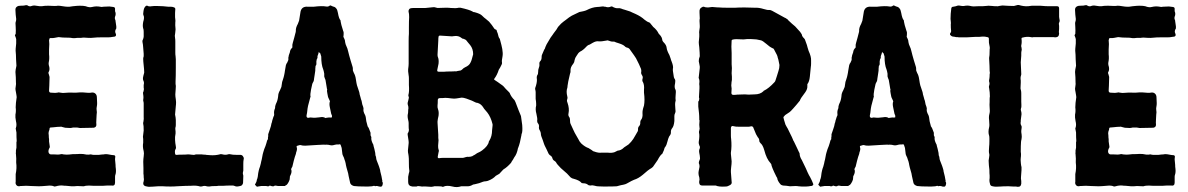

<svg xmlns="http://www.w3.org/2000/svg" viewBox="-20 -751 4772 771"><path d="M447 -645 444 -666Q444 -670 443 -671Q440 -677 442 -684Q447 -695 442 -706V-714Q443 -722 435 -723Q432 -723 427 -724Q422 -725 419 -725Q415 -725 407 -724.5Q399 -724 395 -724Q388 -722 382 -724Q366 -727 350 -723Q339 -720 324 -726Q316 -728 300 -728Q291 -728 273 -726Q269 -726 259 -724H250Q244 -724 232 -726Q220 -728 214 -728H212Q204 -726 174 -728Q157 -728 148 -726Q143 -725 125 -728Q115 -730 107 -727Q99 -723 89 -730H83Q79 -728 62 -728Q53 -728 49 -725Q41 -720 42 -710Q42 -704 43 -692.5Q44 -681 45 -675Q45 -669 44 -666Q41 -660 43 -643Q44 -628 43 -615Q43 -614 41.5 -612.5Q40 -611 40 -610V-609Q44 -599 45 -594Q46 -578 43 -556Q42 -551 44 -531Q44 -517 46 -487L43 -472Q43 -470 42.5 -467Q42 -464 42 -462Q43 -455 43.5 -440.5Q44 -426 44 -419Q45 -415 43.5 -406.5Q42 -398 42 -395Q42 -390 44 -381Q46 -372 46 -369Q46 -368 46.5 -365Q47 -362 47 -361Q46 -354 44 -338Q44 -335 43.5 -329Q43 -323 43 -320Q45 -304 42 -291Q41 -280 44 -265Q48 -249 44 -238Q42 -235 44 -230Q44 -227 46 -219Q46 -197 47 -186Q47 -182 46 -180V-158Q46 -156 45 -152.5Q44 -149 44 -147V-140Q43 -133 44 -133Q46 -110 45 -103V-98Q48 -76 43 -52V-37V-21Q41 -13 46.5 -7Q52 -1 62 -4H64Q85 -6 106 -4Q111 -4 121 -3.5Q131 -3 136 -3Q147 -3 169 -5Q187 -7 196 -3Q198 -1 205 -3Q218 -7 232 -6Q236 -5 245 -5Q261 -3 267 -3H278Q280 -3 284 -3.5Q288 -4 291 -4Q294 -4 302 -3.5Q310 -3 314 -3H317Q326 -7 353 -5H382H395Q397 -5 402.5 -5.5Q408 -6 411 -6H425H427Q442 -3 442 -18Q442 -21 442 -25Q442 -29 442 -33.5Q442 -38 442 -40Q442 -46 443 -48Q447 -59 445 -75Q444 -80 444 -89Q444 -93 443 -100Q442 -107 442 -110Q442 -117 443 -121Q443 -128 436 -128Q431 -128 421 -130Q411 -132 406 -132Q400 -132 397 -131Q390 -131 376 -129H361Q353 -129 349 -130Q345 -132 336 -130Q325 -130 323 -131Q316 -133 301 -133Q292 -132 272 -132Q256 -130 248 -130Q245 -130 241 -130.5Q237 -131 235 -131Q228 -133 225 -132Q215 -129 196 -131H184Q180 -131 177 -135Q172 -142 177 -154Q180 -157 180 -162L177 -183V-193Q176 -196 176 -203Q176 -210 175 -214Q175 -222 177 -226Q179 -230 179 -234Q179 -239 184 -239Q188 -239 196 -240Q204 -241 210.5 -241.5Q217 -242 223 -242Q225 -243 228.5 -241.5Q232 -240 234 -240Q240 -238 242 -238Q246 -238 252 -237.5Q258 -237 262 -237Q266 -237 274 -239H289Q291 -239 295 -238Q299 -237 301 -237Q310 -237 327.5 -237.5Q345 -238 353 -238H356Q368 -240 367 -252Q366 -255 367 -271Q368 -287 368 -290Q370 -301 368 -310Q367 -315 369 -325Q370 -329 370 -337Q370 -341 369.5 -348.5Q369 -356 369 -360Q369 -370 362.5 -375.5Q356 -381 346 -379Q340 -377 312 -380H301Q281 -378 272 -379Q261 -380 238 -378Q233 -377 222 -379Q215 -381 211 -379Q207 -378 202 -378Q197 -378 191.5 -378.5Q186 -379 183 -379Q177 -380 177 -387Q177 -391 177.5 -397.5Q178 -404 178 -407Q178 -413 178.5 -425Q179 -437 179 -442Q179 -444 176 -453Q173 -459 176 -463Q180 -470 178 -482Q174 -494 176 -502Q179 -516 177 -533V-552Q179 -577 177 -590L178 -592Q178 -593 178 -594Q179 -599 185 -598Q195 -598 199 -599Q200 -599 215 -602Q217 -602 220.5 -601.5Q224 -601 225 -601Q231 -600 243 -600Q265 -600 272 -598Q273 -598 275 -598Q277 -598 279 -598Q281 -598 282 -598Q287 -599 297 -599H306Q315 -601 334 -599Q343 -598 361 -600Q368 -601 384 -601H413Q416 -601 423 -601.5Q430 -602 433 -603Q451 -603 444 -618Q440 -626 447 -637Z M572 -728H567Q559 -722 557 -711Q557 -710 556.5 -708Q556 -706 556 -705Q554 -694 556 -690Q561 -681 555 -663Q552 -647 555 -637Q557 -633 557 -623V-611Q558 -599 552 -588V-583Q553 -579 554 -571.5Q555 -564 555 -560Q557 -542 557 -535V-525Q555 -519 555 -515Q555 -506 557 -488.5Q559 -471 559 -462V-459Q555 -445 554 -438Q554 -431 555 -429Q560 -420 557 -410V-399Q559 -392 556 -383Q553 -379 555 -371Q556 -367 556 -358Q554 -348 556 -343Q557 -340 557 -335V-303V-293V-281Q558 -275 556 -263Q554 -256 555 -254Q557 -248 557 -227Q556 -218 554 -202Q554 -200 554.5 -197Q555 -194 555 -193V-178Q552 -162 557 -144Q559 -137 557 -123Q554 -103 556 -76V-53Q557 -49 557 -42Q557 -35 558 -32Q558 -30 557.5 -27Q557 -24 557 -23Q550 -4 571 -2Q575 0 593.5 -1.5Q612 -3 615 -3H634Q644 -2 665 -2Q681 -2 690 -3Q728 -5 747 -5Q769 -7 784 -2Q791 -2 793 -3Q801 -6 810 -3Q813 -2 820 -2Q827 -4 851 -4Q855 -5 863 -5H878Q889 -6 910 -6Q916 -7 923 -4Q926 -2 932 -2Q934 -2 939.5 -3Q945 -4 948 -5Q954 -8 956 -16Q956 -20 956.5 -29.5Q957 -39 957 -44Q957 -48 956 -50Q954 -56 957 -66V-74V-92Q957 -103 958 -108Q958 -109 958.5 -111Q959 -113 959 -115V-117L957 -121Q954 -128 947 -129H934Q913 -129 902 -132Q897 -132 895 -131Q885 -128 874 -131Q872 -132 866 -132Q845 -126 822 -128Q820 -128 816 -128.5Q812 -129 809 -129Q806 -130 800 -130Q794 -130 791 -131H769Q765 -131 763 -130Q760 -128 747 -130Q743 -131 734 -131Q726 -130 711 -130Q696 -130 689 -129Q683 -129 683 -135Q681 -146 685 -152Q688 -157 686 -164Q685 -168 684 -176.5Q683 -185 683 -189Q682 -200 685 -215V-223Q683 -235 685 -241Q686 -243 686 -250V-269Q686 -271 685.5 -275Q685 -279 685 -280Q683 -290 683 -291Q683 -292 686 -325Q687 -331 687 -341Q687 -343 686.5 -346.5Q686 -350 686 -352Q684 -364 684 -372Q684 -378 685.5 -393Q687 -408 685 -414V-424Q686 -443 686 -480V-513Q686 -515 685.5 -519.5Q685 -524 685 -526Q684 -531 684 -539V-570V-585Q684 -594 683 -598Q683 -600 682.5 -603Q682 -606 682 -607Q682 -608 683.5 -618Q685 -628 685 -633Q683 -652 684 -662Q685 -666 684 -673Q683 -680 683 -682V-699Q683 -702 683.5 -707.5Q684 -713 684 -715Q684 -719 680 -721Q673 -724 666 -724Q660 -723 635 -726Q604 -728 589 -726Q577 -724 572 -728Z M1515 -21Q1519 -18 1516 -8Q1514 1 1504 -2Q1503 -2 1501 -2L1500 -3Q1491 -5 1489 -4Q1487 -2 1485 -4Q1482 -6 1474 -3Q1471 -3 1466 -2.5Q1461 -2 1459 -2Q1458 -2 1455.5 -2Q1453 -2 1451 -2Q1449 -2 1448 -2Q1416 -2 1401 -4Q1388 -8 1386 -17L1380 -44Q1380 -47 1378 -55Q1369 -86 1369 -89Q1369 -90 1368 -95Q1367 -100 1366 -103Q1365 -105 1363.5 -110Q1362 -115 1361 -118L1360 -120Q1356 -128 1355 -132Q1353 -148 1352 -157Q1351 -159 1350 -163Q1349 -167 1348 -169Q1346 -173 1341 -171H1331Q1330 -170 1326 -170Q1314 -166 1306 -168Q1304 -169 1299 -169.5Q1294 -170 1292 -170H1288Q1284 -169 1284 -170H1276Q1273 -170 1266 -169.5Q1259 -169 1255 -169Q1207 -166 1206 -166Q1193 -166 1189 -168Q1185 -170 1172 -165Q1171 -164 1171 -161Q1175 -153 1169 -138Q1169 -135 1167 -129.5Q1165 -124 1164 -121Q1160 -108 1154 -82Q1153 -80 1151 -76.5Q1149 -73 1149 -72Q1149 -69 1150 -69Q1152 -60 1148 -51Q1143 -42 1144 -38Q1144 -29 1140 -22Q1133 -8 1128 -7Q1127 -7 1125 -5L1124 -4Q1123 -4 1122 -4H1097Q1095 -4 1091 -5Q1087 -6 1084 -5.5Q1081 -5 1079 -3H1073Q1072 -3 1066 -5Q1063 -7 1059 -3H1054Q1051 -3 1050 -4H1035Q1032 -5 1016 -2Q1011 0 1009 -4L1004 -9V-10Q1011 -22 1011 -27Q1011 -29 1013 -33Q1013 -35 1014 -37Q1015 -39 1015 -41Q1017 -59 1019 -66Q1019 -68 1021 -73.5Q1023 -79 1024 -82Q1028 -96 1029 -103Q1031 -109 1033 -121Q1035 -133 1037 -139Q1037 -141 1039 -145.5Q1041 -150 1041 -152Q1043 -156 1046 -164.5Q1049 -173 1050 -177Q1052 -188 1056 -192V-199Q1057 -201 1057 -205.5Q1057 -210 1057 -212Q1058 -216 1063.5 -231Q1069 -246 1070 -255Q1071 -257 1072 -260.5Q1073 -264 1073 -266Q1074 -268 1075.5 -274Q1077 -280 1078 -282Q1081 -286 1081 -291Q1079 -305 1084 -315Q1085 -318 1085 -324Q1087 -332 1089 -336Q1095 -347 1097 -365Q1097 -376 1104 -388Q1109 -399 1110 -402Q1111 -408 1113 -422L1116 -431Q1120 -443 1121 -449Q1122 -453 1123 -459Q1124 -465 1124 -466Q1125 -470 1126 -477.5Q1127 -485 1128 -489Q1130 -496 1133 -499Q1139 -510 1138 -515Q1137 -518 1139 -524Q1139 -527 1141 -532.5Q1143 -538 1144 -541Q1145 -552 1153 -559Q1155 -562 1154 -563Q1153 -571 1156 -580Q1158 -587 1161.5 -599.5Q1165 -612 1166 -617Q1168 -623 1168 -627Q1167 -639 1176 -655Q1179 -662 1181 -668Q1183 -681 1187 -705Q1192 -726 1216 -724H1240Q1273 -728 1289 -725Q1298 -723 1305 -729H1308Q1316 -725 1320 -724Q1327 -723 1333 -713Q1334 -712 1337 -699Q1341 -676 1347 -670Q1348 -668 1348 -664Q1349 -655 1358 -627Q1360 -623 1360 -619Q1360 -609 1359 -604V-603Q1360 -602 1360 -601Q1364 -593 1365 -589Q1365 -587 1366 -581.5Q1367 -576 1368 -573Q1369 -570 1371.5 -564.5Q1374 -559 1375 -556Q1376 -552 1378.5 -543Q1381 -534 1382 -529Q1383 -525 1388 -508Q1393 -491 1396 -482Q1397 -479 1397 -473Q1396 -468 1401 -458Q1407 -448 1409 -433Q1412 -413 1413 -411V-410L1422 -383Q1424 -377 1424 -373Q1426 -367 1428 -359Q1428 -357 1429.5 -353Q1431 -349 1432 -346Q1434 -331 1439 -320Q1439 -319 1439 -317L1440 -315Q1437 -305 1446 -289Q1449 -284 1451 -264Q1452 -260 1456 -245V-244Q1461 -239 1468 -218V-212Q1467 -208 1470 -203Q1472 -201 1471 -198Q1470 -188 1477 -174Q1480 -170 1480 -165Q1483 -156 1487 -136V-133Q1487 -132 1487.5 -129.5Q1488 -127 1488 -126Q1490 -122 1490 -121Q1490 -119 1490.5 -116Q1491 -113 1491.5 -110.5Q1492 -108 1493 -106Q1494 -103 1496.5 -97Q1499 -91 1500 -88Q1501 -86 1502.5 -81Q1504 -76 1505 -73Q1507 -67 1507 -63Q1513 -41 1515 -26Q1516 -25 1515 -23ZM1313 -280V-284V-287Q1311 -291 1310 -294Q1309 -298 1307.5 -306Q1306 -314 1305 -318Q1301 -335 1305 -344Q1305 -345 1303 -349Q1297 -361 1297 -363Q1297 -366 1294.5 -376Q1292 -386 1294 -392Q1293 -393 1293 -394L1287 -430Q1286 -433 1284 -437.5Q1282 -442 1282 -444V-451V-455Q1280 -467 1278 -472Q1270 -491 1270 -524L1266 -537Q1263 -538 1260 -543Q1260 -540 1258 -534Q1254 -526 1255 -520Q1255 -517 1253 -515Q1252 -514 1251.5 -511Q1251 -508 1251 -507Q1250 -503 1250.5 -500Q1251 -497 1250.5 -493Q1250 -489 1247 -486V-483Q1246 -478 1246 -467Q1245 -461 1243.5 -450Q1242 -439 1241 -434Q1241 -432 1240.5 -429Q1240 -426 1239 -424Q1238 -422 1236 -418.5Q1234 -415 1234 -414Q1233 -410 1231.5 -402.5Q1230 -395 1229 -391Q1225 -371 1227 -363Q1227 -362 1227 -362L1226 -360Q1220 -338 1217 -326Q1215 -318 1213 -298Q1210 -285 1211 -283Q1213 -277 1219 -278Q1227 -280 1230 -279Q1245 -277 1264 -280Q1278 -283 1287 -277Q1289 -277 1291 -278Q1303 -280 1307 -279Q1312 -279 1313 -280Z M1617 -210Q1622 -181 1621 -176L1618 -146Q1618 -142 1618.5 -138.5Q1619 -135 1620 -130.5Q1621 -126 1621 -123Q1622 -120 1622 -93Q1622 -78 1623 -71Q1625 -63 1622 -56L1619 -41V-20Q1619 -4 1636 -2H1652H1653Q1657 -5 1668 -3Q1670 -2 1675 -2Q1682 -3 1708 -1Q1712 0 1720 -2Q1727 -4 1730 -3H1739Q1754 -3 1756 -1H1760Q1773 -8 1797 -2Q1815 3 1832 -3H1845H1854Q1867 -2 1878 -9Q1882 -11 1886 -11Q1906 -15 1919 -21Q1921 -22 1924.5 -22.5Q1928 -23 1930 -23Q1931 -23 1933.5 -23.5Q1936 -24 1938 -24.5Q1940 -25 1942 -26Q1960 -33 1971 -45Q1973 -46 1978 -49Q1983 -52 1985 -53Q1994 -62 1998 -67L2002 -71Q2016 -79 2032 -97Q2033 -99 2035.5 -103.5Q2038 -108 2040 -110Q2041 -111 2042.5 -114.5Q2044 -118 2045 -119Q2056 -133 2060 -156L2061 -158Q2068 -175 2074 -209Q2074 -213 2075 -214Q2079 -222 2077 -249Q2075 -267 2073 -278Q2073 -279 2072.5 -281.5Q2072 -284 2072 -285Q2070 -289 2062 -309.5Q2054 -330 2050 -341L2046 -349Q2032 -363 2027 -377Q2027 -378 2022 -383L2011 -394Q2002 -406 1992 -412Q1988 -415 1979.5 -421Q1971 -427 1966 -430Q1963 -431 1965 -435Q1976 -449 1983 -471Q1985 -474 1988.5 -480Q1992 -486 1993 -489Q1996 -494 1996 -498Q1994 -507 1998 -525Q2000 -537 1997 -554Q1995 -566 1987 -595Q1987 -596 1984 -599Q1982 -603 1982 -604Q1979 -618 1975 -626Q1975 -632 1969 -633Q1968 -633 1965 -636Q1962 -641 1955 -650.5Q1948 -660 1944 -664Q1942 -666 1937.5 -669.5Q1933 -673 1931 -675Q1925 -679 1915 -689Q1908 -696 1886 -702Q1880 -702 1877 -705Q1865 -712 1829 -720H1822Q1811 -717 1790 -719Q1783 -720 1771 -720Q1765 -720 1753.5 -719.5Q1742 -719 1737 -719L1725 -722H1719L1689 -719H1660H1641Q1630 -719 1625 -716Q1619 -710 1621 -702Q1623 -697 1623 -682Q1622 -668 1622 -641V-615Q1621 -605 1621 -587V-549V-547V-495Q1621 -487 1619 -473Q1618 -468 1621 -448Q1622 -444 1622 -436V-410Q1624 -383 1620 -370Q1619 -368 1621 -363V-362Q1622 -360 1622 -359Q1621 -355 1619.5 -348Q1618 -341 1617 -338V-333Q1621 -321 1620 -315Q1619 -312 1619 -305Q1619 -298 1618 -294Q1618 -293 1617.5 -291.5Q1617 -290 1617 -289V-282Q1617 -278 1619 -269.5Q1621 -261 1621 -257Q1621 -253 1621 -244Q1621 -235 1622 -230Q1622 -222 1617 -215ZM1740 -210 1737 -258V-264Q1737 -267 1738.5 -274.5Q1740 -282 1741 -286Q1743 -302 1739 -312Q1736 -320 1737 -328Q1738 -335 1738 -349Q1738 -356 1745 -357Q1760 -357 1768 -358Q1773 -358 1778.5 -357.5Q1784 -357 1791 -356Q1798 -355 1802 -355Q1810 -355 1815 -356Q1833 -359 1834 -359Q1841 -359 1853 -355Q1879 -346 1889 -340Q1893 -338 1897 -338Q1912 -334 1921 -319Q1923 -315 1928.5 -309Q1934 -303 1937 -299Q1951 -281 1958 -252V-247Q1958 -244 1957 -237.5Q1956 -231 1956 -228Q1956 -204 1945 -186Q1943 -184 1943 -182Q1940 -165 1916 -147Q1910 -142 1896 -136Q1895 -136 1893 -134Q1891 -132 1890 -132Q1888 -130 1883.5 -128Q1879 -126 1877 -124Q1869 -121 1860 -121Q1858 -122 1854.5 -121Q1851 -120 1850 -120Q1849 -120 1845 -118.5Q1841 -117 1839 -117H1799H1758Q1750 -117 1746 -116Q1741 -115 1739 -117Q1737 -119 1738 -123Q1740 -133 1741 -139Q1743 -145 1742 -148Q1738 -157 1740 -175Q1742 -190 1740 -197ZM1809 -465Q1802 -464 1787 -464Q1772 -464 1764 -463H1742Q1734 -463 1736 -471Q1737 -475 1738.5 -483Q1740 -491 1741 -495Q1743 -512 1738 -523Q1737 -526 1737 -532Q1739 -570 1740 -588Q1740 -598 1741 -603Q1741 -607 1745 -608H1748Q1780 -606 1795 -605Q1797 -605 1799 -605.5Q1801 -606 1803 -606Q1821 -609 1834 -598Q1837 -595 1842 -595Q1851 -592 1854 -587Q1855 -586 1860 -579.5Q1865 -573 1868 -570Q1880 -555 1880 -533Q1880 -531 1874 -511Q1873 -507 1869 -499Q1864 -488 1848 -481Q1840 -477 1837 -473Q1834 -470 1830 -468Q1816 -466 1810 -464Z M2693 -350Q2694 -348 2692 -342Q2690 -334 2692 -313Q2694 -303 2691 -297Q2688 -291 2688 -285Q2688 -283 2688 -278.5Q2688 -274 2688 -271Q2688 -268 2688 -265Q2686 -244 2679 -236Q2674 -230 2674 -221Q2675 -214 2670 -207Q2667 -204 2665 -198Q2663 -194 2661 -185.5Q2659 -177 2656.5 -170.5Q2654 -164 2650 -159L2649 -158Q2646 -146 2642 -139Q2640 -132 2636 -131Q2631 -126 2625 -116Q2624 -114 2622.5 -111Q2621 -108 2620 -107Q2614 -99 2602 -81Q2598 -77 2596 -76Q2583 -69 2561 -49Q2543 -34 2526 -29Q2520 -27 2497 -14Q2492 -11 2482 -9Q2479 -9 2474 -7.5Q2469 -6 2468 -6Q2459 -3 2457 -3Q2443 -2 2413 -2H2403Q2376 -2 2369 -5Q2359 -8 2352 -6Q2344 -6 2341 -9Q2334 -15 2322 -15Q2315 -15 2314 -18Q2306 -27 2284 -33Q2277 -34 2271 -39Q2269 -41 2264 -46.5Q2259 -52 2257 -54Q2253 -58 2244.5 -65Q2236 -72 2232 -76Q2216 -92 2213 -99Q2211 -102 2208 -104Q2199 -109 2198 -117Q2196 -123 2191 -126Q2184 -130 2181 -138Q2179 -143 2174.5 -152Q2170 -161 2168 -165Q2167 -166 2166 -169.5Q2165 -173 2164 -175Q2163 -179 2159.5 -188.5Q2156 -198 2154 -203Q2152 -209 2152 -212Q2152 -221 2146 -230Q2144 -234 2144 -239Q2146 -250 2140 -256Q2137 -259 2137 -266Q2139 -274 2134 -294Q2129 -312 2133 -327V-334Q2133 -342 2131 -354V-381Q2131 -385 2129 -393V-397Q2137 -419 2136 -433Q2134 -443 2138 -450Q2141 -453 2141 -462Q2141 -472 2143 -476Q2147 -485 2146 -494Q2145 -501 2150 -506Q2155 -511 2155 -522Q2155 -527 2156 -530L2165 -551Q2169 -556 2170 -562Q2171 -564 2172.5 -567.5Q2174 -571 2175 -573Q2185 -591 2191 -600Q2192 -601 2199 -611Q2199 -612 2202 -615.5Q2205 -619 2206 -621Q2209 -624 2214 -631.5Q2219 -639 2221 -643Q2224 -647 2233 -656Q2236 -659 2242.5 -664Q2249 -669 2252 -671Q2253 -672 2265 -681Q2267 -682 2270.5 -684.5Q2274 -687 2276 -688Q2285 -693 2303 -701Q2304 -702 2306 -702.5Q2308 -703 2310 -703.5Q2312 -704 2313 -704Q2314 -704 2322.5 -706Q2331 -708 2335 -710Q2358 -722 2378 -723Q2384 -723 2398 -725H2404Q2405 -724 2409 -724Q2413 -724 2414 -723Q2424 -720 2434 -725H2438Q2451 -717 2462 -718Q2469 -719 2476 -716Q2480 -714 2488 -712Q2496 -709 2510 -705Q2512 -704 2519.5 -700.5Q2527 -697 2532 -695Q2554 -685 2568 -672Q2579 -663 2587 -661Q2590 -660 2594 -654Q2596 -652 2599 -648Q2602 -644 2603 -643Q2618 -631 2625 -616Q2627 -613 2633 -607Q2638 -600 2639 -594Q2639 -587 2645 -581Q2656 -570 2657 -559Q2658 -548 2668 -530Q2669 -528 2670.5 -523Q2672 -518 2673 -516Q2675 -508 2677 -504Q2685 -484 2682 -474V-467Q2683 -462 2684 -454Q2685 -446 2686 -441Q2688 -435 2690 -433Q2693 -428 2691 -417Q2687 -400 2692 -392Q2694 -389 2694 -382Q2694 -378 2693 -367Q2692 -356 2693 -350ZM2566 -327Q2570 -348 2566 -379V-390Q2568 -409 2562 -421Q2558 -426 2560 -434Q2563 -442 2558 -449Q2553 -457 2555 -462Q2556 -472 2552 -479Q2551 -480 2546 -493L2534 -517Q2530 -524 2511 -550Q2506 -559 2497 -560Q2491 -562 2488 -566Q2484 -570 2474 -574Q2471 -575 2464 -577.5Q2457 -580 2453 -581Q2449 -584 2443 -584Q2435 -583 2423 -588Q2420 -590 2415 -588Q2395 -584 2384 -585Q2374 -587 2360 -579Q2358 -578 2354 -575.5Q2350 -573 2348 -572Q2340 -570 2334 -563Q2321 -549 2310 -544Q2304 -540 2302 -537Q2300 -534 2296 -528Q2292 -522 2291 -520Q2289 -516 2287 -508Q2287 -502 2282 -495Q2270 -481 2271 -467Q2272 -462 2269 -455Q2260 -418 2259 -406Q2259 -400 2258 -398Q2253 -384 2258 -364Q2260 -358 2258 -353Q2255 -347 2259 -338Q2267 -315 2263 -296Q2261 -288 2265 -282Q2269 -278 2269 -267Q2269 -258 2271 -254Q2273 -249 2277 -241Q2281 -233 2283 -228Q2284 -227 2285 -224Q2286 -221 2287.5 -218.5Q2289 -216 2290 -214L2302 -193Q2307 -182 2314 -175Q2329 -161 2344 -156Q2346 -155 2348.5 -153Q2351 -151 2352 -151Q2354 -150 2356.5 -148Q2359 -146 2361 -144.5Q2363 -143 2365 -143Q2383 -136 2396 -138H2420Q2437 -136 2448 -140L2460 -146Q2474 -147 2485 -158L2486 -159L2504 -171Q2515 -181 2523 -193Q2527 -199 2533 -210Q2539 -221 2541 -224Q2543 -230 2542 -232Q2542 -241 2547 -245Q2552 -252 2551 -259Q2551 -264 2553 -268Q2562 -278 2560 -297Q2560 -305 2561 -309Q2562 -315 2566 -327Z M2802 -724Q2802 -723 2801 -723Q2787 -718 2789 -700Q2789 -696 2789.5 -688.5Q2790 -681 2790 -678V-676Q2788 -671 2790 -648Q2791 -645 2788 -627Q2787 -621 2788 -615V-604Q2788 -600 2787 -592.5Q2786 -585 2786 -582Q2786 -575 2788 -561Q2790 -537 2790 -525Q2790 -524 2787 -515Q2787 -514 2786.5 -510.5Q2786 -507 2786 -505Q2787 -502 2788 -495Q2789 -488 2790 -484V-478Q2789 -472 2788 -460Q2787 -448 2786 -442Q2785 -440 2786 -437Q2790 -428 2788 -416V-411Q2790 -406 2787 -365Q2786 -361 2788 -355Q2788 -347 2784 -343V-323L2787 -296Q2788 -287 2788 -269Q2789 -269 2789 -267Q2787 -248 2789 -238Q2790 -236 2789 -232Q2788 -228 2788 -227Q2786 -221 2787 -218Q2790 -206 2786 -182Q2785 -174 2789 -165Q2792 -161 2790 -155Q2786 -148 2788 -137Q2789 -133 2790 -126Q2791 -119 2791 -115Q2791 -112 2789 -108Q2784 -97 2788 -91Q2789 -88 2789 -81L2786 -66Q2783 -53 2788 -39Q2790 -29 2788 -24Q2787 -20 2788 -16Q2789 -6 2800 -6H2835H2846H2854Q2867 0 2895 -2Q2902 -2 2912 -8Q2920 -13 2918 -21L2915 -60V-67Q2915 -71 2916 -78.5Q2917 -86 2917.5 -92Q2918 -98 2918 -103L2915 -133V-138Q2919 -164 2916 -193Q2915 -199 2915 -208Q2915 -217 2915 -223V-237Q2916 -248 2927 -244Q2932 -242 2950 -242H2985Q2989 -242 2997 -244Q3001 -244 3004 -241Q3005 -240 3016 -212Q3020 -204 3023 -200Q3029 -194 3029 -186Q3029 -181 3034 -176Q3043 -169 3049 -148Q3058 -113 3074 -96Q3075 -95 3077 -92Q3078 -81 3098 -41Q3098 -40 3100 -38L3101 -36Q3102 -25 3114 -11Q3116 -8 3124 -6Q3128 -6 3138 -5Q3148 -4 3152 -3Q3155 -3 3163 -3.5Q3171 -4 3174 -4Q3182 -4 3186 -3Q3189 -3 3193 -2.5Q3197 -2 3199 -2H3218Q3220 -2 3224 -2.5Q3228 -3 3230 -3Q3232 -4 3235.5 -4Q3239 -4 3241 -5Q3248 -8 3245 -14Q3241 -25 3233 -40Q3229 -46 3223 -59Q3217 -72 3216 -75Q3202 -105 3200 -108Q3191 -122 3191 -134Q3191 -136 3189 -139Q3187 -142 3187 -143Q3184 -148 3180 -158Q3178 -162 3174 -170.5Q3170 -179 3168 -183Q3167 -184 3165.5 -187Q3164 -190 3164 -191Q3161 -199 3153.5 -213.5Q3146 -228 3143 -235Q3142 -237 3138.5 -242.5Q3135 -248 3134 -251Q3127 -273 3126 -279Q3125 -281 3133 -289L3151 -301Q3157 -306 3162 -312L3164 -314Q3169 -319 3178 -330Q3187 -341 3192 -347Q3192 -348 3193 -350Q3196 -357 3203.5 -366.5Q3211 -376 3214 -381Q3223 -394 3222 -406V-413Q3230 -423 3232 -443Q3233 -449 3236 -483Q3237 -488 3237 -496Q3237 -504 3237 -508Q3238 -523 3227 -547Q3227 -549 3225 -553.5Q3223 -558 3223 -560Q3223 -564 3212 -593Q3211 -595 3208.5 -597.5Q3206 -600 3205 -601Q3205 -602 3203 -604Q3201 -606 3201 -607Q3201 -613 3193 -623Q3179 -639 3173 -645Q3171 -647 3166.5 -650.5Q3162 -654 3160 -656Q3155 -660 3145 -670Q3144 -673 3141 -674Q3139 -676 3135.5 -678Q3132 -680 3131 -680Q3114 -690 3111 -691Q3106 -694 3095.5 -699.5Q3085 -705 3080 -708Q3072 -712 3067 -711Q3063 -710 3046 -715Q3027 -721 3009 -720Q3003 -720 2990 -720.5Q2977 -721 2970 -721Q2945 -721 2933 -720H2899Q2879 -720 2870 -721Q2860 -721 2840 -723Q2835 -723 2823 -721Q2812 -721 2807 -724ZM3010 -372Q3005 -372 2997.5 -371.5Q2990 -371 2986 -371Q2979 -372 2971.5 -372Q2964 -372 2954.5 -371.5Q2945 -371 2940 -371Q2935 -370 2925 -370Q2917 -370 2917 -378Q2917 -381 2917.5 -386.5Q2918 -392 2918 -395Q2918 -397 2917 -403.5Q2916 -410 2917 -413Q2917 -420 2919 -430V-443Q2919 -446 2918.5 -450Q2918 -454 2918 -457Q2920 -480 2918 -493V-538Q2918 -542 2917.5 -551Q2917 -560 2917 -564Q2917 -568 2917.5 -576.5Q2918 -585 2918 -589Q2919 -590 2920 -591Q2921 -592 2922 -592Q2934 -595 2957 -593Q2965 -592 2979 -594Q2990 -595 3014 -593Q3018 -593 3026 -591Q3034 -589 3036 -589Q3043 -587 3057 -575Q3070 -563 3083 -557Q3086 -557 3088 -553Q3092 -546 3100 -530Q3101 -528 3102 -524.5Q3103 -521 3103 -520Q3105 -517 3110 -490Q3110 -477 3106 -466Q3104 -459 3100 -446.5Q3096 -434 3094 -428Q3093 -424 3090 -421Q3067 -396 3048 -387Q3046 -387 3046 -385Q3033 -372 3010 -372Z M3777 -21Q3781 -18 3778 -8Q3776 1 3766 -2Q3765 -2 3763 -2L3762 -3Q3753 -5 3751 -4Q3749 -2 3747 -4Q3744 -6 3736 -3Q3733 -3 3728 -2.5Q3723 -2 3721 -2Q3720 -2 3717.5 -2Q3715 -2 3713 -2Q3711 -2 3710 -2Q3678 -2 3663 -4Q3650 -8 3648 -17L3642 -44Q3642 -47 3640 -55Q3631 -86 3631 -89Q3631 -90 3630 -95Q3629 -100 3628 -103Q3627 -105 3625.5 -110Q3624 -115 3623 -118L3622 -120Q3618 -128 3617 -132Q3615 -148 3614 -157Q3613 -159 3612 -163Q3611 -167 3610 -169Q3608 -173 3603 -171H3593Q3592 -170 3588 -170Q3576 -166 3568 -168Q3566 -169 3561 -169.5Q3556 -170 3554 -170H3550Q3546 -169 3546 -170H3538Q3535 -170 3528 -169.5Q3521 -169 3517 -169Q3469 -166 3468 -166Q3455 -166 3451 -168Q3447 -170 3434 -165Q3433 -164 3433 -161Q3437 -153 3431 -138Q3431 -135 3429 -129.5Q3427 -124 3426 -121Q3422 -108 3416 -82Q3415 -80 3413 -76.5Q3411 -73 3411 -72Q3411 -69 3412 -69Q3414 -60 3410 -51Q3405 -42 3406 -38Q3406 -29 3402 -22Q3395 -8 3390 -7Q3389 -7 3387 -5L3386 -4Q3385 -4 3384 -4H3359Q3357 -4 3353 -5Q3349 -6 3346 -5.5Q3343 -5 3341 -3H3335Q3334 -3 3328 -5Q3325 -7 3321 -3H3316Q3313 -3 3312 -4H3297Q3294 -5 3278 -2Q3273 0 3271 -4L3266 -9V-10Q3273 -22 3273 -27Q3273 -29 3275 -33Q3275 -35 3276 -37Q3277 -39 3277 -41Q3279 -59 3281 -66Q3281 -68 3283 -73.5Q3285 -79 3286 -82Q3290 -96 3291 -103Q3293 -109 3295 -121Q3297 -133 3299 -139Q3299 -141 3301 -145.5Q3303 -150 3303 -152Q3305 -156 3308 -164.5Q3311 -173 3312 -177Q3314 -188 3318 -192V-199Q3319 -201 3319 -205.5Q3319 -210 3319 -212Q3320 -216 3325.5 -231Q3331 -246 3332 -255Q3333 -257 3334 -260.5Q3335 -264 3335 -266Q3336 -268 3337.5 -274Q3339 -280 3340 -282Q3343 -286 3343 -291Q3341 -305 3346 -315Q3347 -318 3347 -324Q3349 -332 3351 -336Q3357 -347 3359 -365Q3359 -376 3366 -388Q3371 -399 3372 -402Q3373 -408 3375 -422L3378 -431Q3382 -443 3383 -449Q3384 -453 3385 -459Q3386 -465 3386 -466Q3387 -470 3388 -477.5Q3389 -485 3390 -489Q3392 -496 3395 -499Q3401 -510 3400 -515Q3399 -518 3401 -524Q3401 -527 3403 -532.5Q3405 -538 3406 -541Q3407 -552 3415 -559Q3417 -562 3416 -563Q3415 -571 3418 -580Q3420 -587 3423.5 -599.5Q3427 -612 3428 -617Q3430 -623 3430 -627Q3429 -639 3438 -655Q3441 -662 3443 -668Q3445 -681 3449 -705Q3454 -726 3478 -724H3502Q3535 -728 3551 -725Q3560 -723 3567 -729H3570Q3578 -725 3582 -724Q3589 -723 3595 -713Q3596 -712 3599 -699Q3603 -676 3609 -670Q3610 -668 3610 -664Q3611 -655 3620 -627Q3622 -623 3622 -619Q3622 -609 3621 -604V-603Q3622 -602 3622 -601Q3626 -593 3627 -589Q3627 -587 3628 -581.5Q3629 -576 3630 -573Q3631 -570 3633.5 -564.5Q3636 -559 3637 -556Q3638 -552 3640.5 -543Q3643 -534 3644 -529Q3645 -525 3650 -508Q3655 -491 3658 -482Q3659 -479 3659 -473Q3658 -468 3663 -458Q3669 -448 3671 -433Q3674 -413 3675 -411V-410L3684 -383Q3686 -377 3686 -373Q3688 -367 3690 -359Q3690 -357 3691.5 -353Q3693 -349 3694 -346Q3696 -331 3701 -320Q3701 -319 3701 -317L3702 -315Q3699 -305 3708 -289Q3711 -284 3713 -264Q3714 -260 3718 -245V-244Q3723 -239 3730 -218V-212Q3729 -208 3732 -203Q3734 -201 3733 -198Q3732 -188 3739 -174Q3742 -170 3742 -165Q3745 -156 3749 -136V-133Q3749 -132 3749.5 -129.5Q3750 -127 3750 -126Q3752 -122 3752 -121Q3752 -119 3752.5 -116Q3753 -113 3753.5 -110.5Q3754 -108 3755 -106Q3756 -103 3758.5 -97Q3761 -91 3762 -88Q3763 -86 3764.5 -81Q3766 -76 3767 -73Q3769 -67 3769 -63Q3775 -41 3777 -26Q3778 -25 3777 -23ZM3575 -280V-284V-287Q3573 -291 3572 -294Q3571 -298 3569.5 -306Q3568 -314 3567 -318Q3563 -335 3567 -344Q3567 -345 3565 -349Q3559 -361 3559 -363Q3559 -366 3556.5 -376Q3554 -386 3556 -392Q3555 -393 3555 -394L3549 -430Q3548 -433 3546 -437.5Q3544 -442 3544 -444V-451V-455Q3542 -467 3540 -472Q3532 -491 3532 -524L3528 -537Q3525 -538 3522 -543Q3522 -540 3520 -534Q3516 -526 3517 -520Q3517 -517 3515 -515Q3514 -514 3513.5 -511Q3513 -508 3513 -507Q3512 -503 3512.5 -500Q3513 -497 3512.5 -493Q3512 -489 3509 -486V-483Q3508 -478 3508 -467Q3507 -461 3505.5 -450Q3504 -439 3503 -434Q3503 -432 3502.5 -429Q3502 -426 3501 -424Q3500 -422 3498 -418.5Q3496 -415 3496 -414Q3495 -410 3493.5 -402.5Q3492 -395 3491 -391Q3487 -371 3489 -363Q3489 -362 3489 -362L3488 -360Q3482 -338 3479 -326Q3477 -318 3475 -298Q3472 -285 3473 -283Q3475 -277 3481 -278Q3489 -280 3492 -279Q3507 -277 3526 -280Q3540 -283 3549 -277Q3551 -277 3553 -278Q3565 -280 3569 -279Q3574 -279 3575 -280Z M4071 -731H4067Q4065 -731 4059 -729Q4053 -727 4050 -727Q4035 -727 4005 -729Q4003 -729 3998.5 -728Q3994 -727 3992 -727Q3986 -725 3983 -726Q3971 -726 3965 -727Q3963 -727 3957.5 -727.5Q3952 -728 3949 -728Q3948 -728 3944 -727.5Q3940 -727 3938 -727Q3936 -727 3931.5 -726.5Q3927 -726 3924 -726H3907Q3887 -724 3877 -727Q3865 -730 3851 -727Q3846 -726 3836 -728Q3828 -730 3821 -727Q3820 -726 3808 -724Q3801 -724 3800 -717Q3797 -696 3797 -675Q3797 -673 3798 -665Q3799 -657 3798 -653Q3798 -638 3799 -630Q3801 -624 3795 -616V-612Q3800 -605 3807 -604Q3811 -604 3819 -602Q3827 -602 3831 -601H3851H3861Q3908 -604 3913 -603Q3914 -603 3918 -603.5Q3922 -604 3924 -604H3932Q3936 -604 3944 -602Q3951 -602 3951 -595V-589Q3951 -577 3952 -575Q3956 -560 3954 -552V-549Q3954 -526 3952 -519V-515Q3954 -483 3954 -466Q3956 -458 3954 -452Q3954 -441 3953 -436Q3951 -428 3952 -423Q3955 -416 3952 -407Q3950 -402 3952 -397Q3955 -380 3955 -363Q3954 -360 3954 -353Q3954 -346 3954 -342Q3953 -330 3954 -319Q3956 -304 3953 -293Q3950 -282 3952 -268Q3954 -246 3952 -240Q3947 -220 3952 -206Q3953 -203 3953 -195V-184Q3953 -170 3952 -163Q3950 -141 3952 -135Q3954 -130 3952 -120Q3950 -110 3950 -106Q3950 -100 3951 -87.5Q3952 -75 3953 -69Q3953 -54 3954 -46V-36Q3952 -24 3955 -15Q3956 -4 3966 -3Q3977 0 3998 -2Q4008 -3 4030 -3Q4033 -3 4039 -2.5Q4045 -2 4048 -2Q4051 -2 4056.5 -2Q4062 -2 4065 -1Q4079 1 4081 -13V-24Q4079 -36 4080 -41Q4083 -76 4082 -80Q4081 -83 4080.5 -86.5Q4080 -90 4079.5 -94.5Q4079 -99 4079 -101Q4078 -109 4079 -117Q4080 -122 4080 -133Q4080 -134 4079.5 -137Q4079 -140 4079 -142Q4079 -167 4080 -180Q4080 -184 4082 -192Q4082 -194 4082.5 -197Q4083 -200 4083 -201Q4083 -209 4081 -221Q4081 -230 4082 -233Q4084 -242 4081 -247Q4077 -253 4079 -263V-268L4082 -292Q4082 -299 4081 -302Q4078 -310 4080 -316Q4082 -319 4081.5 -329.5Q4081 -340 4081 -343V-375Q4081 -383 4080 -387Q4080 -388 4079 -391Q4078 -394 4078 -396Q4078 -400 4078.5 -408Q4079 -416 4079 -419V-428Q4077 -439 4080 -448Q4081 -450 4081 -454Q4081 -458 4080.5 -466Q4080 -474 4080 -477Q4080 -481 4079.5 -489Q4079 -497 4079 -501Q4082 -535 4081 -538Q4081 -543 4082 -546Q4084 -551 4082 -560Q4080 -566 4081 -569Q4084 -581 4082 -595Q4082 -600 4086 -600Q4104 -605 4119 -602Q4125 -600 4131 -602H4160H4192Q4196 -602 4204.5 -602Q4213 -602 4217 -601Q4233 -601 4233 -617Q4232 -619 4232 -622Q4232 -625 4232.5 -629Q4233 -633 4233 -635V-647Q4231 -656 4233 -660Q4237 -667 4234 -675Q4234 -680 4233 -682V-717Q4233 -726 4225 -726H4191Q4179 -726 4157 -728H4124Q4120 -728 4108 -726Q4090 -725 4071 -731Z M4702 -645 4699 -666Q4699 -670 4698 -671Q4695 -677 4697 -684Q4702 -695 4697 -706V-714Q4698 -722 4690 -723Q4687 -723 4682 -724Q4677 -725 4674 -725Q4670 -725 4662 -724.5Q4654 -724 4650 -724Q4643 -722 4637 -724Q4621 -727 4605 -723Q4594 -720 4579 -726Q4571 -728 4555 -728Q4546 -728 4528 -726Q4524 -726 4514 -724H4505Q4499 -724 4487 -726Q4475 -728 4469 -728H4467Q4459 -726 4429 -728Q4412 -728 4403 -726Q4398 -725 4380 -728Q4370 -730 4362 -727Q4354 -723 4344 -730H4338Q4334 -728 4317 -728Q4308 -728 4304 -725Q4296 -720 4297 -710Q4297 -704 4298 -692.5Q4299 -681 4300 -675Q4300 -669 4299 -666Q4296 -660 4298 -643Q4299 -628 4298 -615Q4298 -614 4296.5 -612.5Q4295 -611 4295 -610V-609Q4299 -599 4300 -594Q4301 -578 4298 -556Q4297 -551 4299 -531Q4299 -517 4301 -487L4298 -472Q4298 -470 4297.5 -467Q4297 -464 4297 -462Q4298 -455 4298.5 -440.5Q4299 -426 4299 -419Q4300 -415 4298.5 -406.5Q4297 -398 4297 -395Q4297 -390 4299 -381Q4301 -372 4301 -369Q4301 -368 4301.5 -365Q4302 -362 4302 -361Q4301 -354 4299 -338Q4299 -335 4298.5 -329Q4298 -323 4298 -320Q4300 -304 4297 -291Q4296 -280 4299 -265Q4303 -249 4299 -238Q4297 -235 4299 -230Q4299 -227 4301 -219Q4301 -197 4302 -186Q4302 -182 4301 -180V-158Q4301 -156 4300 -152.5Q4299 -149 4299 -147V-140Q4298 -133 4299 -133Q4301 -110 4300 -103V-98Q4303 -76 4298 -52V-37V-21Q4296 -13 4301.5 -7Q4307 -1 4317 -4H4319Q4340 -6 4361 -4Q4366 -4 4376 -3.5Q4386 -3 4391 -3Q4402 -3 4424 -5Q4442 -7 4451 -3Q4453 -1 4460 -3Q4473 -7 4487 -6Q4491 -5 4500 -5Q4516 -3 4522 -3H4533Q4535 -3 4539 -3.5Q4543 -4 4546 -4Q4549 -4 4557 -3.5Q4565 -3 4569 -3H4572Q4581 -7 4608 -5H4637H4650Q4652 -5 4657.5 -5.5Q4663 -6 4666 -6H4680H4682Q4697 -3 4697 -18Q4697 -21 4697 -25Q4697 -29 4697 -33.5Q4697 -38 4697 -40Q4697 -46 4698 -48Q4702 -59 4700 -75Q4699 -80 4699 -89Q4699 -93 4698 -100Q4697 -107 4697 -110Q4697 -117 4698 -121Q4698 -128 4691 -128Q4686 -128 4676 -130Q4666 -132 4661 -132Q4655 -132 4652 -131Q4645 -131 4631 -129H4616Q4608 -129 4604 -130Q4600 -132 4591 -130Q4580 -130 4578 -131Q4571 -133 4556 -133Q4547 -132 4527 -132Q4511 -130 4503 -130Q4500 -130 4496 -130.5Q4492 -131 4490 -131Q4483 -133 4480 -132Q4470 -129 4451 -131H4439Q4435 -131 4432 -135Q4427 -142 4432 -154Q4435 -157 4435 -162L4432 -183V-193Q4431 -196 4431 -203Q4431 -210 4430 -214Q4430 -222 4432 -226Q4434 -230 4434 -234Q4434 -239 4439 -239Q4443 -239 4451 -240Q4459 -241 4465.5 -241.5Q4472 -242 4478 -242Q4480 -243 4483.5 -241.5Q4487 -240 4489 -240Q4495 -238 4497 -238Q4501 -238 4507 -237.5Q4513 -237 4517 -237Q4521 -237 4529 -239H4544Q4546 -239 4550 -238Q4554 -237 4556 -237Q4565 -237 4582.5 -237.5Q4600 -238 4608 -238H4611Q4623 -240 4622 -252Q4621 -255 4622 -271Q4623 -287 4623 -290Q4625 -301 4623 -310Q4622 -315 4624 -325Q4625 -329 4625 -337Q4625 -341 4624.5 -348.5Q4624 -356 4624 -360Q4624 -370 4617.5 -375.5Q4611 -381 4601 -379Q4595 -377 4567 -380H4556Q4536 -378 4527 -379Q4516 -380 4493 -378Q4488 -377 4477 -379Q4470 -381 4466 -379Q4462 -378 4457 -378Q4452 -378 4446.5 -378.5Q4441 -379 4438 -379Q4432 -380 4432 -387Q4432 -391 4432.5 -397.5Q4433 -404 4433 -407Q4433 -413 4433.5 -425Q4434 -437 4434 -442Q4434 -444 4431 -453Q4428 -459 4431 -463Q4435 -470 4433 -482Q4429 -494 4431 -502Q4434 -516 4432 -533V-552Q4434 -577 4432 -590L4433 -592Q4433 -593 4433 -594Q4434 -599 4440 -598Q4450 -598 4454 -599Q4455 -599 4470 -602Q4472 -602 4475.5 -601.5Q4479 -601 4480 -601Q4486 -600 4498 -600Q4520 -600 4527 -598Q4528 -598 4530 -598Q4532 -598 4534 -598Q4536 -598 4537 -598Q4542 -599 4552 -599H4561Q4570 -601 4589 -599Q4598 -598 4616 -600Q4623 -601 4639 -601H4668Q4671 -601 4678 -601.5Q4685 -602 4688 -603Q4706 -603 4699 -618Q4695 -626 4702 -637Z"/></svg>

Font: Gutenberg Clean
Style: Regular
Weight: 400
Designer: Nicola Manzari, Bruno Pierini
Foundry: Unio | Creative Solutions
Version: Version 1.001;PS 001.001;hotconv 1.0.88;makeotf.lib2.5.64775